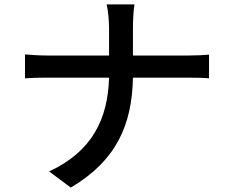

<svg xmlns="http://www.w3.org/2000/svg" viewBox="-20 -802 1040 868"><path d="M581 -551V-674C581 -704 583 -756 588 -782H462C469 -756 473 -706 473 -674V-551H194C156 -551 117 -554 93 -556V-448C118 -450 156 -451 196 -451H473C468 -263 395 -116 202 -27L300 46C508 -77 577 -240 581 -451H828C863 -451 907 -450 925 -448V-555C907 -553 868 -551 829 -551Z"/></svg>

Font: Noto Sans CJK JP Medium
Style: Regular
Weight: 500
Designer: Ryoko NISHIZUKA (kana & ideographs); Paul D. Hunt (Latin, Greek & Cyrillic); Wenlong ZHANG (bopomofo); Sandoll Communica
Foundry: Adobe Systems Incorporated
Version: Version 1.004;PS 1.004;hotconv 1.0.82;makeotf.lib2.5.63406